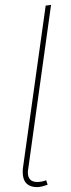

<svg xmlns="http://www.w3.org/2000/svg" viewBox="-20 -756 289 786"><path d="M96 -68Q94 -56 94 -50Q94 -11 133 -11Q150 -11 169 -18L175 0Q149 10 131 10Q103 10 88 -5.5Q73 -21 73 -51Q73 -63 74 -69L167 -733L189 -736Z"/></svg>

Font: Fira Sans Condensed Thin
Style: Italic
Weight: 250
Width: 3
Italic angle: -8°
Designer: Carrois Corporate & Edenspiekermann AG
Foundry: Carrois Corporate GbR & Edenspiekermann AG
Version: Version 4.203